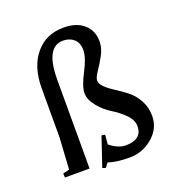

<svg xmlns="http://www.w3.org/2000/svg" viewBox="-119 -720 785 842"><g transform="rotate(-20 273.5 -299.0)"><path d="M248 2 233 22 218 17 264 -119 280 -116 276 -72Q315 -41 349 -41Q426 -41 426 -103Q426 -132 399.5 -158.5Q373 -185 341.5 -204Q310 -223 283.5 -255Q257 -287 257 -318Q257 -349 287 -406Q317 -463 317 -497.5Q317 -532 297 -549.5Q277 -567 247 -567Q165 -567 165 -414V0H50L49 -19L79 -26L88 -175V-402Q88 -502 137 -561Q186 -620 269 -620Q328 -620 362.5 -590Q397 -560 397 -509Q397 -478 379.5 -446Q362 -414 345 -389.5Q328 -365 328 -350Q328 -335 346 -318Q364 -301 389.5 -285Q415 -269 440.5 -249Q466 -229 484 -196.5Q502 -164 502 -123Q502 -65 455 -25Q408 15 347.5 15Q287 15 248 2Z"/></g></svg>

Font: Balthazar
Style: Regular
Weight: 400
Designer: Dario Manuel Muhafara
Foundry: Dario Manuel Muhafara
Version: Version 1.000